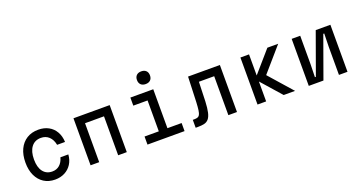

<svg xmlns="http://www.w3.org/2000/svg" viewBox="-47 -1569 4295 2302"><g transform="rotate(-20 2100.0 -417.5)"><path d="M364 16Q282 16 222 -22.5Q162 -61 129 -131Q96 -201 96 -297Q96 -395 130 -466.5Q164 -538 226.5 -577Q289 -616 374 -616Q448 -616 504 -585.5Q560 -555 592 -499Q624 -443 627 -368H526Q513 -436 472.5 -474.5Q432 -513 370 -513Q292 -513 248.5 -456Q205 -399 205 -297Q205 -197 247 -142Q289 -87 364 -87Q420 -87 458 -120.5Q496 -154 512 -214H613Q608 -144 575 -92.5Q542 -41 487.5 -12.5Q433 16 364 16Z M819 0V-600H1281V0H1171V-497H929V0Z M1545 -600H1837V-103H2018V0H1545V-103H1727V-497H1545ZM1774 -689Q1735 -689 1713 -710.5Q1691 -732 1691 -770Q1691 -808 1713 -829.5Q1735 -851 1774 -851Q1813 -851 1835 -829.5Q1857 -808 1857 -770Q1857 -732 1835 -710.5Q1813 -689 1774 -689Z M2157 8V-93H2175Q2201 -93 2218 -98.5Q2235 -104 2245 -121.5Q2255 -139 2260.5 -176.5Q2266 -214 2269 -279L2281 -600H2687V0H2577V-497H2382L2374 -249Q2370 -162 2358 -111Q2346 -60 2324 -34Q2302 -8 2268 0Q2234 8 2187 8Z M2949 0V-600H3059V-331L3293 -600H3431L3167 -296L3428 0H3283L3059 -254V0Z M3603 0V-600H3712V-240L3708 -73H3720L3910 -600H4097V0H3988V-360L3992 -527H3980L3790 0Z"/></g></svg>

Font: Martian Mono
Style: Regular
Weight: 400
Monospace: yes
Designer: Roman Shamin
Foundry: Evil Martians
Version: Version 1.000; ttfautohint (v1.8.4.7-5d5b)